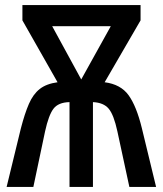

<svg xmlns="http://www.w3.org/2000/svg" viewBox="-20 -734 640 754"><path d="M62 -230Q77 -288 93.5 -326Q110 -364 136 -384.5Q162 -405 206 -411L68 -654V-714H532V-654L391 -411Q454 -403 485 -360Q516 -317 537 -231L593 0H488L441 -218Q427 -283 407 -307Q387 -331 345 -333V0H253V-333Q209 -332 190 -307Q171 -282 157 -218L111 0H6ZM299 -422 415 -631H185Z"/></svg>

Font: Noto Sans Mono Medium
Style: Regular
Weight: 500
Designer: Monotype Design Team
Foundry: Monotype Imaging Inc.
Version: Version 2.014